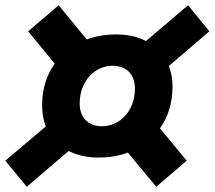

<svg xmlns="http://www.w3.org/2000/svg" viewBox="-21 -699 816 730"><path d="M573 11 689 -88 587 -211C618 -254 635 -308 635 -371C635 -398 630 -424 621 -448L775 -580L694 -679L534 -543C502 -560 464 -568 420 -568C381 -568 344 -562 309 -549L202 -679L86 -580L187 -457C156 -414 139 -360 139 -297C139 -269 144 -243 153 -218L-1 -88L81 11L240 -125C273 -108 311 -100 354 -100C394 -100 432 -106 465 -119ZM367 -219C312 -219 282 -254 282 -306C282 -390 339 -449 407 -449C462 -449 492 -414 492 -362C492 -278 435 -219 367 -219Z"/></svg>

Font: Celebes ExtraBold
Style: Italic
Weight: 800
Italic angle: -10°
Designer: Anugrah Pasau
Foundry: Lafontype
Version: Version 1.000